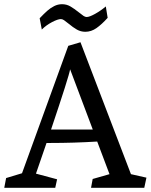

<svg xmlns="http://www.w3.org/2000/svg" viewBox="-34 -894 717 914"><path d="M663.1 -48.3 652.8 0H399.4L407.2 -42L487.3 -64.9L428.7 -220.2Q316.4 -213.4 208 -213.4H187.5L137.2 -67.4L237.8 -40.5L229 0H-13.7L-4.9 -46.4L70.8 -69.3L291 -675.8L349.1 -692.9L589.4 -64.9ZM407.7 -277.3 299.8 -564Q294.4 -530.8 209 -277.3ZM154.8 -807.1Q175.8 -829.1 190.9 -842.5Q206.1 -856 223.9 -865Q241.7 -874 261.2 -874Q282.7 -874 300.5 -863.8Q318.4 -853.5 342.3 -834.5Q355.5 -823.7 363.5 -818.4Q371.6 -813 378.4 -813Q391.6 -813 418.5 -827.9Q445.3 -842.8 469.7 -863.3L478.5 -809.1Q450.2 -777.8 425.3 -760.3Q400.4 -742.7 372.1 -742.7Q350.6 -742.7 332 -753.2Q313.5 -763.7 292 -781.7Q278.8 -792.5 270.8 -797.9Q262.7 -803.2 255.9 -803.2Q241.2 -803.2 213.4 -788.6Q185.5 -773.9 165 -753.4Z"/></svg>

Font: Vesper Libre
Style: Regular
Weight: 400
Designer: Robert Keller & Kimya Gandhi
Foundry: Mota Italic
Version: Version 1.058